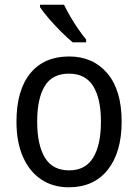

<svg xmlns="http://www.w3.org/2000/svg" viewBox="-20 -786 586 816"><path d="M497 -269Q497 -139 438 -64.5Q379 10 272 10Q205 10 155 -23.5Q105 -57 77.5 -119.5Q50 -182 50 -269Q50 -402 108.5 -474Q167 -546 274 -546Q375 -546 436 -474.5Q497 -403 497 -269ZM138 -269Q138 -171 170.5 -116.5Q203 -62 274 -62Q343 -62 376 -116Q409 -170 409 -269Q409 -367 376 -420Q343 -473 273 -473Q202 -473 170 -420Q138 -367 138 -269ZM252 -766Q263 -743 279 -715.5Q295 -688 313 -662Q331 -636 346 -618V-606H289Q267 -624 239 -652Q211 -680 186.5 -708.5Q162 -737 150 -756V-766Z"/></svg>

Font: Noto Sans Ethiopic SemCond
Style: Regular
Weight: 400
Width: 4
Designer: Monotype Design Team
Foundry: Monotype Imaging Inc.
Version: Version 2.102; ttfautohint (v1.8.4.7-5d5b)